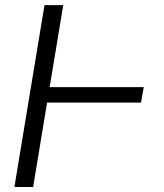

<svg xmlns="http://www.w3.org/2000/svg" viewBox="-20 -748 656 768"><path d="M555 -399.5 544 -337.7H168.3L112.6 0H37.6L158 -727.6H233L178.6 -399.5Z"/></svg>

Font: Karasuma Gothic
Style: Light Italic
Weight: 300
Italic angle: 9.39998°
Designer: Rasmus Andersson / Ryoko Nishizuka
Foundry: rsms
Version: Version 1.00